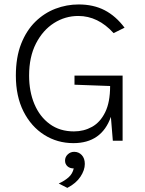

<svg xmlns="http://www.w3.org/2000/svg" viewBox="-20 -648 668 884"><path d="M318 11Q244 11 183.8 -27Q123.5 -65 88.2 -134.8Q53 -204.5 53 -300Q53 -384 77.2 -445.8Q101.5 -507.5 142.5 -547.8Q183.5 -588 235.2 -607.8Q287 -627.5 342 -627.5Q410.5 -627.5 462 -600.8Q513.5 -574 553.5 -520.5L503 -495.5Q431.5 -574.5 340.5 -574.5Q280 -574.5 228.5 -541.8Q177 -509 145.5 -447.5Q114 -386 114 -300Q114 -226.5 138.5 -168.5Q163 -110.5 209.2 -76.8Q255.5 -43 320.5 -43Q366 -43 403.8 -64Q441.5 -85 464.2 -131Q487 -177 487 -252L323 -258V-300H544.5V0H499.5L490.5 -110Q448 11 318 11ZM290 217 250.5 197Q278.5 184 296.2 168Q314 152 319.5 127.5Q301.5 127.5 290.5 117.5Q279.5 107.5 279.5 91.5Q279.5 74.5 292 62.8Q304.5 51 321.5 51Q342.5 51 356.5 66Q370.5 81 370.5 107Q370.5 135 350.5 165.5Q330.5 196 290 217Z"/></svg>

Font: Betina Sans Light
Style: Regular
Weight: 300
Designer: Jonathan Pinhorn (font) & Cristiano Sobral (main changes)
Version: Version 2.001;October 6, 2020;FontCreator 13.0.0.2681 64-bit